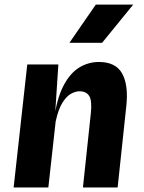

<svg xmlns="http://www.w3.org/2000/svg" viewBox="-20 -832 640 852"><path d="M40.5 0 101 -546H239L221 -271L219.5 -302.5Q232.5 -395.5 261.5 -451.2Q290.5 -507 331 -532Q371.5 -557 419 -557Q493.5 -557 522 -505.8Q550.5 -454.5 540.5 -361.5L502 0H348L383 -328.5Q389 -385 376 -406Q363 -427 332.5 -427Q316 -427 296 -416.5Q276 -406 257.5 -377Q239 -348 227 -293L194.5 0ZM288 -642 405 -811.5H571L433 -642Z"/></svg>

Font: Spline Sans Mono
Style: Italic
Weight: 400
Italic angle: -4°
Monospace: yes
Designer: Eben Sorkin, Mirko Velimirovic
Foundry: Sorkin Type
Version: Version 1.004